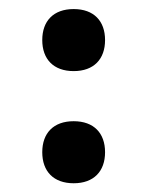

<svg xmlns="http://www.w3.org/2000/svg" viewBox="-20 -466 328 428"><path d="M144.2 -307.5C189.2 -307.5 214.2 -334.2 214.2 -376.7C214.2 -419.2 189.2 -445.8 144.2 -445.8C99.2 -445.8 74.2 -419.2 74.2 -376.7C74.2 -334.2 99.2 -307.5 144.2 -307.5ZM144.2 -57.5C189.2 -57.5 214.2 -84.2 214.2 -126.7C214.2 -169.2 189.2 -195.8 144.2 -195.8C99.2 -195.8 74.2 -169.2 74.2 -126.7C74.2 -84.2 99.2 -57.5 144.2 -57.5Z"/></svg>

Font: Familjen Grotesk Medium
Style: Regular
Weight: 500
Designer: Anders Wikstroem, Jonas Baeckman, Matilda Gysing, Kristian Moeller
Foundry: Familjen STHLM AB
Version: Version 2.000